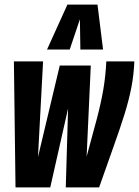

<svg xmlns="http://www.w3.org/2000/svg" viewBox="-20 -809 600 829"><path d="M408 0H264L274 -341Q255 -256 235.5 -170.5Q216 -85 197 0H47L40 -544H166L144 -131Q168 -230 191 -328.5Q214 -427 238 -526H372L354 -133Q380 -227 398 -295.5Q416 -364 426 -422Q436 -480 439 -544H560Q558 -488 547.5 -433Q537 -378 517.5 -315.5Q498 -253 470.5 -176.5Q443 -100 408 0ZM183 -595 271 -789H401L425 -595H327L325 -726L281 -595Z"/></svg>

Font: Georama ExtraCondensed
Style: Bold Italic
Weight: 700
Width: 2
Italic angle: -9°
Designer: Jean-Baptiste Levee
Foundry: Production Type
Version: Version 1.000